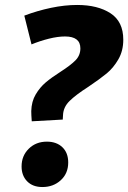

<svg xmlns="http://www.w3.org/2000/svg" viewBox="-20 -741 517 774"><path d="M108 -252Q106 -278 106 -293Q107 -332 124 -360.5Q141 -389 164 -408.5Q187 -428 223 -451Q265 -478 284.5 -498Q304 -518 304 -546Q304 -594 242 -594Q213 -594 177 -585Q141 -576 107 -562L78 -678Q131 -698 186 -709.5Q241 -721 291 -721Q374 -721 425.5 -687.5Q477 -654 477 -581Q477 -536 457 -501.5Q437 -467 409.5 -444.5Q382 -422 336 -391Q286 -359 260.5 -334Q235 -309 234 -276L233 -259ZM67 -70Q67 -113 96 -141.5Q125 -170 169 -170Q208 -170 231.5 -147.5Q255 -125 255 -86Q255 -42 225 -14.5Q195 13 151 13Q112 13 89.5 -10Q67 -33 67 -70Z"/></svg>

Font: Bitter Pro ExtraBold
Style: Italic
Weight: 800
Italic angle: -9°
Designer: Sol Matas, and Bitter project Authors
Foundry: Sol Matas
Version: Version 1.010